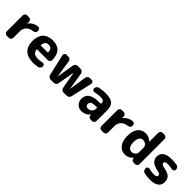

<svg xmlns="http://www.w3.org/2000/svg" viewBox="297 -2100 3461 3461"><g transform="rotate(45 2027.0 -370.0)"><path d="M122 0Q99 0 82.5 -17Q66 -34 66 -57V-463Q66 -486 82.5 -503Q99 -520 122 -520H171Q194 -520 210.5 -503Q227 -486 227 -463V-421Q227 -420 228 -420Q230 -420 230 -421Q292 -504 403 -518Q426 -521 442.5 -504Q459 -487 459 -463V-455Q459 -432 442.5 -415Q426 -398 402 -396Q321 -387 276.5 -340.5Q232 -294 232 -220V-57Q232 -34 215.5 -17Q199 0 176 0Z M774 -421Q729 -421 706 -397.5Q683 -374 677 -317Q677 -309 684 -309H853Q862 -309 862 -318Q858 -421 774 -421ZM799 10Q663 10 589.5 -59Q516 -128 516 -260Q516 -391 581.5 -460.5Q647 -530 771 -530Q1009 -530 1013 -270Q1013 -246 994.5 -229.5Q976 -213 952 -213H685Q675 -213 677 -204Q685 -149 719.5 -125.5Q754 -102 823 -102Q868 -102 920 -115Q941 -120 957.5 -107Q974 -94 974 -73V-71Q974 -46 958.5 -25.5Q943 -5 919 -1Q861 10 799 10Z M1173 -55 1080 -465Q1076 -486 1089 -503Q1102 -520 1124 -520H1174Q1199 -520 1217 -504Q1235 -488 1239 -464L1289 -131Q1289 -130 1290 -130Q1291 -130 1291 -131L1346 -464Q1350 -488 1368 -504Q1386 -520 1411 -520H1485Q1510 -520 1528.5 -504Q1547 -488 1551 -464L1605 -131Q1605 -130 1606 -130Q1607 -130 1607 -131L1657 -464Q1661 -488 1679 -504Q1697 -520 1722 -520H1768Q1790 -520 1803.5 -503Q1817 -486 1812 -465L1719 -55Q1714 -31 1694 -15.5Q1674 0 1649 0H1571Q1546 0 1527.5 -16Q1509 -32 1504 -56L1447 -379Q1447 -380 1446 -380Q1445 -380 1445 -379L1388 -56Q1384 -32 1365 -16Q1346 0 1321 0H1243Q1218 0 1198 -15.5Q1178 -31 1173 -55Z M2146 -238Q2024 -238 2024 -163Q2024 -136 2040 -120.5Q2056 -105 2083 -105Q2131 -105 2161 -135.5Q2191 -166 2191 -217V-229Q2191 -238 2182 -238ZM2034 10Q1965 10 1920.5 -34.5Q1876 -79 1876 -150Q1876 -332 2146 -332H2182Q2191 -332 2191 -340V-345Q2191 -383 2171.5 -400Q2152 -417 2106 -417Q2045 -417 1960 -398Q1939 -394 1922.5 -407Q1906 -420 1906 -441V-443Q1906 -468 1921.5 -488.5Q1937 -509 1961 -513Q2049 -530 2113 -530Q2244 -530 2298.5 -483Q2353 -436 2353 -327V-57Q2353 -34 2336 -17Q2319 0 2296 0H2259Q2235 0 2218 -16.5Q2201 -33 2200 -57V-68Q2200 -69 2199 -69Q2197 -69 2197 -68Q2134 10 2034 10Z M2536 0Q2513 0 2496.5 -17Q2480 -34 2480 -57V-463Q2480 -486 2496.5 -503Q2513 -520 2536 -520H2585Q2608 -520 2624.5 -503Q2641 -486 2641 -463V-421Q2641 -420 2642 -420Q2644 -420 2644 -421Q2706 -504 2817 -518Q2840 -521 2856.5 -504Q2873 -487 2873 -463V-455Q2873 -432 2856.5 -415Q2840 -398 2816 -396Q2735 -387 2690.5 -340.5Q2646 -294 2646 -220V-57Q2646 -34 2629.5 -17Q2613 0 2590 0Z M3193 -410Q3093 -410 3093 -260Q3093 -184 3120 -147Q3147 -110 3193 -110Q3233 -110 3263 -137Q3293 -164 3293 -198V-322Q3293 -356 3263 -383Q3233 -410 3193 -410ZM3138 10Q3049 10 2992 -61.5Q2935 -133 2935 -260Q2935 -390 2990 -460Q3045 -530 3138 -530Q3220 -530 3287 -469Q3288 -468 3289 -468Q3290 -468 3290 -469V-693Q3290 -716 3306.5 -733Q3323 -750 3346 -750H3395Q3418 -750 3434.5 -733Q3451 -716 3451 -693V-57Q3451 -34 3434.5 -17Q3418 0 3395 0H3357Q3333 0 3316.5 -16.5Q3300 -33 3299 -57V-65Q3299 -66 3298 -66L3296 -64Q3233 10 3138 10Z M3774 -200Q3666 -220 3619.5 -262Q3573 -304 3573 -373Q3573 -447 3628.5 -488.5Q3684 -530 3796 -530Q3862 -530 3931 -519Q3955 -515 3970.5 -496Q3986 -477 3986 -452V-447Q3986 -426 3969.5 -413Q3953 -400 3932 -404Q3867 -417 3812 -417Q3771 -417 3754.5 -407Q3738 -397 3738 -377Q3738 -339 3798 -327Q3912 -308 3957.5 -267Q4003 -226 4003 -148Q4003 -73 3947 -31.5Q3891 10 3784 10Q3706 10 3636 -5Q3612 -10 3596.5 -30.5Q3581 -51 3581 -77V-85Q3581 -106 3598 -117.5Q3615 -129 3636 -124Q3701 -107 3764 -107Q3838 -107 3838 -150Q3838 -170 3824.5 -181Q3811 -192 3774 -200Z"/></g></svg>

Font: Rounded Mplus 1c ExtraBold
Style: Regular
Weight: 800
Version: Version 1.059.20150529